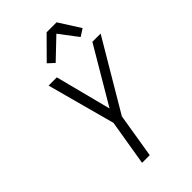

<svg xmlns="http://www.w3.org/2000/svg" viewBox="-284 -1071 1169 1169"><g transform="rotate(-45 300.0 -486.5)"><path d="M211 0 260 -295 141 -735H212L305 -374L518 -735H589L324 -287L277 0ZM269 -802 229 -839 362 -973H448L535 -836L488 -806L398 -925Z"/></g></svg>

Font: Iosevka Aile Light
Style: Italic
Weight: 300
Italic angle: -9°
Designer: Belleve Invis
Foundry: Belleve Invis
Version: Version 31.1.0; ttfautohint (v1.8.4)